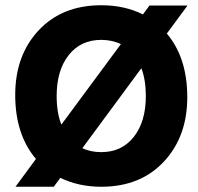

<svg xmlns="http://www.w3.org/2000/svg" viewBox="-20 -705 754 732"><path d="M366 -125Q444 -125 490 -183Q536 -241 536 -339Q536 -400 519 -445L294 -140Q326 -125 366 -125ZM196 -339Q196 -275 214 -230L441 -537Q406 -553 366 -553Q288 -553 242 -495Q196 -437 196 -339ZM616 -577Q694 -485 694 -334.5Q694 -184 604.5 -88.5Q515 7 366 7Q280 7 210 -27L185 7H39L117 -99Q38 -192 38 -343Q38 -494 127.5 -589.5Q217 -685 366 -685Q455 -685 525 -650L550 -684H695Z"/></svg>

Font: Hind Jalandhar
Style: Bold
Weight: 700
Designer: Namrata Goyal
Foundry: Indian Type Foundry
Version: Version 0.702;PS 1.0;hotconv 1.0.81;makeotf.lib2.5.63406